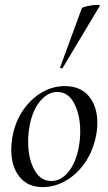

<svg xmlns="http://www.w3.org/2000/svg" viewBox="-20 -751 441 785"><path d="M26 -139Q26 -161 31 -193Q42 -252 73.5 -299Q105 -346 150 -372.5Q195 -399 245 -399Q309 -399 343.5 -357.5Q378 -316 378 -248Q378 -222 372 -193Q359 -130 325.5 -83Q292 -36 247 -11Q202 14 155 14Q93 14 59.5 -28.5Q26 -71 26 -139ZM302 -149Q308 -181 308 -214Q308 -281 283.5 -328Q259 -375 214 -375Q176 -375 144.5 -338Q113 -301 101 -236Q95 -205 95 -172Q95 -104 120 -57.5Q145 -11 190 -11Q229 -11 259.5 -48Q290 -85 302 -149ZM226 -476 314 -716Q315 -721 337.5 -726Q360 -731 377 -731Q391 -731 388 -727L236 -473Q235 -470 229.5 -472Q224 -474 226 -476Z"/></svg>

Font: Cormorant Infant Medium
Style: Italic
Weight: 500
Italic angle: -10°
Designer: Christian Thalmann (Catharsis Fonts)
Foundry: Catharsis Fonts
Version: Version 4.000